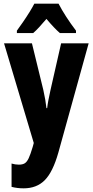

<svg xmlns="http://www.w3.org/2000/svg" viewBox="-20 -786 506 1046"><path d="M2 -550H154L216 -296Q222 -270 226.5 -243.5Q231 -217 233 -197H237Q239 -216 243.5 -239.5Q248 -263 255 -295L313 -550H463L298 45Q268 151 224 195.5Q180 240 109 240Q91 240 75 238Q59 236 43 232V105Q63 111 83 111Q103 111 115 103.5Q127 96 136.5 75.5Q146 55 158 15L164 -7ZM299 -766Q316 -733 340.5 -695Q365 -657 394 -619V-606H306Q290 -620 272 -639Q254 -658 233 -683Q212 -658 193.5 -638Q175 -618 161 -606H72V-619Q86 -638 105 -665.5Q124 -693 141 -720.5Q158 -748 167 -766Z"/></svg>

Font: Noto Sans Lao ExtraCondensed ExtraBold
Style: Regular
Weight: 800
Width: 2
Designer: Monotype Design Team
Foundry: Monotype Imaging Inc.
Version: Version 2.003; ttfautohint (v1.8.4.7-5d5b)